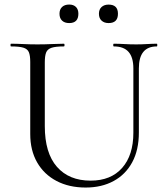

<svg xmlns="http://www.w3.org/2000/svg" viewBox="-20 -819 738 852"><path d="M571.8 -515.4Q571.8 -564.4 550.5 -588.7Q529.2 -613 485.2 -613Q482.4 -613 482.4 -619Q482.4 -625 485.2 -625Q507.8 -625 531.9 -623.5Q556 -622 584.6 -622Q608.4 -622 632.4 -623.5Q656.4 -625 676 -625Q678 -625 678 -619Q678 -613 676 -613Q636 -613 616.1 -588.7Q596.2 -564.4 596.2 -515.4V-231Q596.2 -153.6 566.8 -99.1Q537.4 -44.6 484.2 -15.7Q431 13.2 360 13.2Q286.2 13.2 230.7 -16Q175.2 -45.2 144.7 -98.5Q114.2 -151.8 114.2 -224.2V-544Q114.2 -573 108 -587.5Q101.8 -602 83.5 -607.5Q65.2 -613 28.8 -613Q26.6 -613 26.6 -619Q26.6 -625 28.8 -625Q53.2 -625 82.8 -623.5Q112.4 -622 146 -622Q180.8 -622 210.8 -623.5Q240.8 -625 263.4 -625Q266.4 -625 266.4 -619Q266.4 -613 263.4 -613Q227 -613 208.8 -607Q190.6 -601 184.7 -586Q178.8 -571 178.8 -542V-259.2Q178.8 -140.2 232.6 -78.8Q286.4 -17.4 382 -17.4Q472.2 -17.4 522 -73.9Q571.8 -130.4 571.8 -230ZM287 -716.6Q266.8 -716.6 255.4 -727.5Q244 -738.4 244 -758Q244 -777.2 255.4 -788Q266.8 -798.8 287 -798.8Q306.3 -798.8 317.1 -788Q327.8 -777.2 327.8 -758Q327.8 -716.6 287 -716.6ZM461.8 -716.6Q442.4 -716.6 430.7 -727.5Q419 -738.4 419 -758Q419 -777.2 430.7 -787.9Q442.4 -798.6 461.8 -798.6Q503.4 -798.6 503.4 -758Q503.4 -716.6 461.8 -716.6Z"/></svg>

Font: Cormorant Light
Style: Regular
Weight: 300
Designer: Christian Thalmann (Catharsis Fonts)
Foundry: Catharsis Fonts
Version: Version 4.000